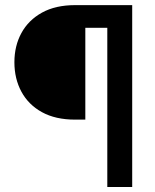

<svg xmlns="http://www.w3.org/2000/svg" viewBox="-20 -748 621 768"><path d="M503.4 -636.7H321.3V-269.5H280.3Q202.1 -269.5 147.9 -299.3Q93.8 -329.1 65.7 -381.1Q37.6 -433.1 37.6 -499Q37.6 -564.5 65.7 -616Q93.8 -667.5 147.9 -697.5Q202.1 -727.5 280.3 -727.5H503.4ZM409.2 0V-727.5H508.8V0Z"/></svg>

Font: Inter 24pt Medium
Style: Regular
Weight: 500
Designer: Rasmus Andersson
Foundry: rsms
Version: Version 4.001;git-66647c0bb